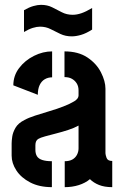

<svg xmlns="http://www.w3.org/2000/svg" viewBox="-20 -772 510 792"><path d="M276 -622Q250 -622 229 -632Q208 -642 188.5 -652Q169 -662 145 -662Q132 -662 115.5 -657Q99 -652 79 -640V-730Q100 -742 117.5 -747Q135 -752 149 -752Q175 -752 195 -742Q215 -732 235 -721.5Q255 -711 280 -711Q297 -711 316 -717.5Q335 -724 360 -739V-650Q335 -634 314 -628Q293 -622 276 -622ZM194 0Q142 0 104.5 -19.5Q67 -39 47.5 -69Q28 -99 28 -130V-180Q28 -191 30.5 -208.5Q33 -226 44 -245Q55 -264 81 -277Q97 -286 124.5 -295Q152 -304 182.5 -313Q213 -322 240.5 -332.5Q268 -343 286 -354Q304 -365 304 -378V-399Q304 -416 296.5 -428Q289 -440 276.5 -447Q264 -454 246 -454V-560Q303 -560 340.5 -535Q378 -510 396.5 -473.5Q415 -437 415 -406V-140Q415 -134 419.5 -121Q424 -108 443 -108V0Q411 0 388.5 -9Q366 -18 351 -33Q332 -17 305 -8.5Q278 0 247 0V-107Q266 -107 278.5 -114Q291 -121 297.5 -133.5Q304 -146 304 -160V-254Q286 -244 261.5 -236Q237 -228 211.5 -221.5Q186 -215 166 -209.5Q146 -204 138 -199Q126 -192 126 -173V-154Q126 -138 132.5 -127.5Q139 -117 154.5 -112Q170 -107 194 -107ZM136 -381 35 -420Q35 -460 59 -491.5Q83 -523 120 -541.5Q157 -560 195 -560V-453Q178 -453 164.5 -445Q151 -437 143.5 -421Q136 -405 136 -381Z"/></svg>

Font: Stick No Bills ExtraLight
Style: Bold
Weight: 700
Version: Version 2.000